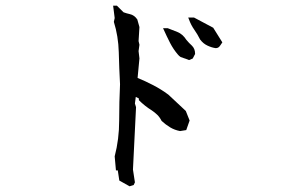

<svg xmlns="http://www.w3.org/2000/svg" viewBox="-20 -739 1040 667"><path d="M389.2 -147H382.8L378.4 -195.8Q394 -255.4 394 -320.1Q394 -384.8 397 -446.3Q394 -502 392.6 -558.1Q391.1 -613.3 375.5 -663.1L378.4 -676.3L373 -719.2H386.2L409.2 -696.3Q419.9 -692.4 431.2 -689.9Q446.8 -686.5 457 -671.4L464.4 -645L461.4 -596.2L464.4 -583.5L461.4 -561.5L464.4 -536.1L458 -468.3Q485.4 -457 512.2 -443.1Q539.1 -429.2 564.9 -410.2L625.5 -353.5L638.7 -320.3L627 -287.1L605.5 -283.7Q586.9 -287.1 571 -296.6Q555.2 -306.2 541.5 -318.8Q535.2 -331.5 526.4 -340.1Q517.6 -348.6 507.3 -355.5Q482.9 -370.6 462.4 -391.1V-397L451.7 -402.3L448.7 -379.4L452.6 -366.7L441.9 -149.9L448.7 -105.5L444.3 -96.2L430.2 -91.8L394.5 -111.8ZM546.4 -641.1H562.5Q579.1 -634.8 596.2 -627.9Q614.7 -620.6 627.4 -600.6Q636.7 -589.4 646.5 -580.6Q657.7 -569.8 657.7 -552.7V-551.3L649.4 -535.6L636.7 -530.3Q625 -535.2 618.2 -537.1Q611.3 -539.1 607.4 -541Q602.1 -544.4 598.1 -549.3Q582.5 -567.4 571 -589.6Q559.6 -611.8 546.4 -641.1ZM652.3 -678.2H653.8L720.7 -642.6L752.4 -591.8Q744.1 -579.1 741.7 -576.7Q736.8 -571.8 729.5 -571.8H729Q715.3 -573.7 700.7 -580.6Q686 -587.4 675.3 -601.6Q666 -620.1 654.8 -636Q643.6 -651.9 636.7 -670.9L633.8 -678.2Z"/></svg>

Font: Bakudai
Style: Medium
Weight: 500
Version: Version 1.48